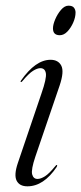

<svg xmlns="http://www.w3.org/2000/svg" viewBox="-20 -648 286 676"><path d="M190.5 -524Q166.5 -524 166.5 -548Q166.5 -561.5 174.5 -580.2Q182.5 -599 195 -613.5Q207.5 -628 221 -628Q235 -628 240.5 -620.8Q246 -613.5 246 -604Q246 -587.5 238 -569Q230 -550.5 217.5 -537.2Q205 -524 190.5 -524ZM104.5 -96.5Q89 -50.5 93.2 -34.2Q97.5 -18 112 -18Q123.5 -18 138.2 -27.2Q153 -36.5 175 -63.5Q178.5 -68 180.5 -67Q182.5 -65.5 179.5 -60Q133.5 8 76.5 8Q48.5 8 38.5 -12Q28.5 -32 43 -74.5L126 -319Q144.5 -372 141.5 -390Q138.5 -408 122 -408Q111.5 -408 96.5 -398.8Q81.5 -389.5 58.5 -362Q55.5 -358 53 -359.5Q51.5 -360.5 54 -364.5Q105 -437.5 158 -437.5Q185 -437.5 195.8 -416.8Q206.5 -396 190 -347Z"/></svg>

Font: Fraunces 144pt Light
Style: Italic
Weight: 300
Italic angle: -16°
Version: Version 1.000;[0bf87f6ff]